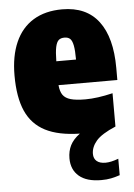

<svg xmlns="http://www.w3.org/2000/svg" viewBox="-55 -601 609 873"><g transform="rotate(-5 249.5 -164.5)"><path d="M484 -217H215.5Q218 -188 229.2 -172Q240.5 -156 264.8 -149Q289 -142 332 -142Q385.5 -142 457 -159V-7Q392 20.5 368 48.8Q344 77 344 108Q344 129.5 357.8 141.2Q371.5 153 398 153Q422.5 153 457 140V215Q436.5 222 416.8 226Q397 230 372 230Q305.5 230 270.8 200.5Q236 171 236 119Q236 86 249.2 59.8Q262.5 33.5 293 11Q195.5 9 135.8 -21.8Q76 -52.5 48 -115.2Q20 -178 20 -278Q20 -366.5 47.8 -429.5Q75.5 -492.5 129.8 -525.8Q184 -559 262 -559Q372 -559 428 -485Q484 -411 484 -272ZM215 -326H305Q305 -368 300.5 -390.5Q296 -413 286.8 -421.5Q277.5 -430 261 -430Q244 -430 234.5 -421.5Q225 -413 220.2 -390.5Q215.5 -368 215 -326Z"/></g></svg>

Font: Encode Sans Condensed Black
Style: Regular
Weight: 900
Width: 3
Designer: Multiple Designers
Foundry: Impallari Type
Version: Version 2.000